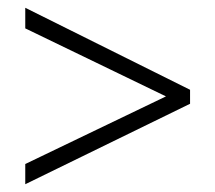

<svg xmlns="http://www.w3.org/2000/svg" viewBox="-20 -669 554 494"><path d="M45 -247 407 -421 45 -596V-649L469 -438V-402L45 -195Z"/></svg>

Font: Noto Sans Telugu UI SemiCondensed Light
Style: Regular
Weight: 300
Width: 4
Designer: Jelle Bosma - Monotype Design Team
Foundry: Monotype Imaging Inc.
Version: Version 2.005; ttfautohint (v1.8.4.7-5d5b)